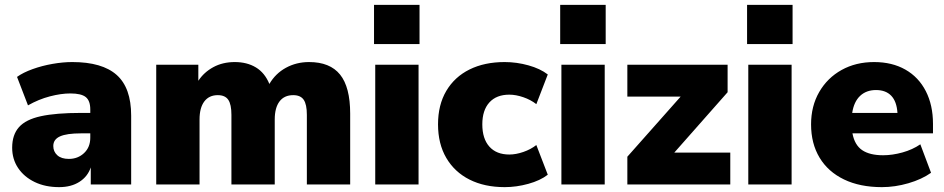

<svg xmlns="http://www.w3.org/2000/svg" viewBox="-20 -758 3879 789"><path d="M223 11Q166 11 122.5 -10Q79 -31 54.5 -67.5Q30 -104 30 -151Q30 -204 58 -235.5Q86 -267 148 -280.5Q210 -294 313 -294H351V-308Q351 -344 332.5 -359Q314 -374 269 -374Q231 -374 185 -362Q139 -350 95 -325L50 -442Q75 -460 114 -474Q153 -488 196 -495.5Q239 -503 277 -503Q400 -503 459.5 -450Q519 -397 519 -283V0H353V-70Q340 -32 306 -10.5Q272 11 223 11ZM263 -105Q300 -105 325.5 -129Q351 -153 351 -192V-210H313Q254 -210 226.5 -197.5Q199 -185 199 -158Q199 -135 215.5 -120Q232 -105 263 -105Z M622 0V-492H795V-426Q818 -461 856.5 -482Q895 -503 945 -503Q995 -503 1031.5 -481Q1068 -459 1087 -413Q1112 -456 1155 -479.5Q1198 -503 1250 -503Q1336 -503 1377.5 -451.5Q1419 -400 1419 -291V0H1241V-286Q1241 -329 1228 -348Q1215 -367 1185 -367Q1148 -367 1128.5 -341Q1109 -315 1109 -267V0H931V-286Q931 -329 918 -348Q905 -367 875 -367Q839 -367 819.5 -341Q800 -315 800 -267V0Z M1517 -577V-738H1704V-577ZM1522 0V-492H1700V0Z M2054 11Q1971 11 1909.5 -20Q1848 -51 1814 -109Q1780 -167 1780 -247Q1780 -327 1814 -384.5Q1848 -442 1909.5 -472.5Q1971 -503 2054 -503Q2103 -503 2151.5 -489.5Q2200 -476 2231 -452L2184 -330Q2161 -348 2130.5 -358.5Q2100 -369 2073 -369Q2020 -369 1991 -337Q1962 -305 1962 -247Q1962 -188 1991 -155.5Q2020 -123 2073 -123Q2100 -123 2130.5 -133.5Q2161 -144 2184 -162L2231 -40Q2200 -16 2151 -2.5Q2102 11 2054 11Z M2282 -577V-738H2469V-577ZM2287 0V-492H2465V0Z M2558 0V-114L2777 -361H2558V-492H2970V-379L2751 -131H2981V0Z M3050 -577V-738H3237V-577ZM3055 0V-492H3233V0Z M3604 11Q3514 11 3448.5 -20.5Q3383 -52 3348 -110Q3313 -168 3313 -247Q3313 -322 3346.5 -380Q3380 -438 3438.5 -470.5Q3497 -503 3572 -503Q3646 -503 3700.5 -472Q3755 -441 3784.5 -383.5Q3814 -326 3814 -249V-210H3483Q3492 -162 3523 -141Q3554 -120 3609 -120Q3647 -120 3688.5 -131.5Q3730 -143 3762 -165L3806 -48Q3768 -21 3713 -5Q3658 11 3604 11ZM3580 -388Q3540 -388 3514.5 -364Q3489 -340 3482 -294H3668Q3665 -341 3642.5 -364.5Q3620 -388 3580 -388Z"/></svg>

Font: Nunito Sans Black
Style: Regular
Weight: 900
Designer: Vernon Adams
Foundry: Vernon Adams
Version: Version 3.006; ttfautohint (v1.8.3)